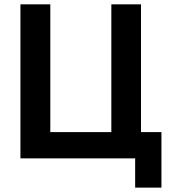

<svg xmlns="http://www.w3.org/2000/svg" viewBox="-20 -730 796 885"><path d="M603 134.8V0H74.2V-710H211.9V-121.1H493.2V-710H629.9V-121.1H724.1V134.8Z"/></svg>

Font: Rawline
Style: Bold
Weight: 700
Designer: Matt McInerney, Pablo Impallari, Rodrigo Fuenzalida
Foundry: Matt McInerney, Pablo Impallari, Rodrigo Fuenzalida
Version: Version 4.020;PS 004.020;hotconv 1.0.88;makeotf.lib2.5.64775